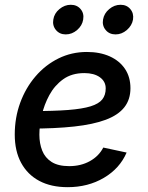

<svg xmlns="http://www.w3.org/2000/svg" viewBox="-20 -775 621 807"><path d="M264.2 11.7Q194.8 11.7 145.3 -14.6Q95.7 -41 68.8 -90.6Q42 -140.1 42 -209.5Q42 -280.3 64.9 -343Q87.9 -405.8 129.2 -453.9Q170.4 -502 225.6 -529.3Q280.8 -556.6 345.2 -556.6Q399.9 -556.6 441.2 -538.1Q482.4 -519.5 505.4 -485.4Q528.3 -451.2 528.3 -404.3Q528.3 -356.9 502.7 -324.2Q477.1 -291.5 424.6 -271.7Q372.1 -252 291.7 -243.2Q211.4 -234.4 102.5 -234.4L115.7 -308.1Q206.1 -308.1 266.1 -312.7Q326.2 -317.4 360.8 -328.1Q395.5 -338.9 409.9 -357.2Q424.3 -375.5 424.3 -403.3Q424.3 -432.6 399.9 -450.2Q375.5 -467.8 334.5 -467.8Q281.7 -467.8 245.6 -441.9Q209.5 -416 187.5 -375.5Q165.5 -335 155.5 -290.5Q145.5 -246.1 145.5 -209Q145.5 -171.9 157.5 -141.8Q169.4 -111.8 197 -94.2Q224.6 -76.7 271 -76.7Q319.8 -76.7 357.7 -97.7Q395.5 -118.7 414.1 -154.8L512.2 -133.8Q483.4 -66.9 416.7 -27.6Q350.1 11.7 264.2 11.7ZM465.8 -630.4Q439.5 -630.4 424.1 -648.9Q408.7 -667.5 413.1 -692.9Q417.5 -718.8 439 -736.8Q460.4 -754.9 486.8 -754.9Q512.7 -754.9 527.8 -736.8Q543 -718.8 539.1 -692.9Q534.7 -667.5 513.2 -648.9Q491.7 -630.4 465.8 -630.4ZM256.3 -630.4Q230.5 -630.4 215.1 -648.9Q199.7 -667.5 204.1 -692.9Q208 -718.8 229.7 -736.8Q251.5 -754.9 277.3 -754.9Q303.7 -754.9 318.8 -736.8Q334 -718.8 329.6 -692.9Q325.7 -667.5 304.2 -648.9Q282.7 -630.4 256.3 -630.4Z"/></svg>

Font: Inter Medium
Style: Italic
Weight: 500
Italic angle: -9.3988°
Designer: Rasmus Andersson
Foundry: rsms
Version: Version 4.001;git-66647c0bb